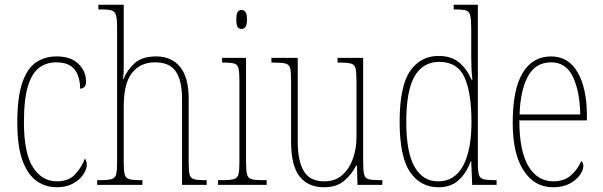

<svg xmlns="http://www.w3.org/2000/svg" viewBox="-20 -780 2542 810"><path d="M220 10Q172 10 134.5 -16.5Q97 -43 75 -102.5Q53 -162 53 -263Q53 -370 74 -431Q95 -492 132 -517Q169 -542 219 -542Q279 -542 311 -510.5Q343 -479 343 -436Q343 -420 335.5 -413Q328 -406 318 -406Q318 -457 294.5 -487Q271 -517 217 -517Q176 -517 145.5 -494.5Q115 -472 98 -417Q81 -362 81 -264Q81 -134 119 -74.5Q157 -15 220 -15Q270 -15 297.5 -45Q325 -75 338 -111Q346 -102 346 -84Q346 -66 331.5 -44Q317 -22 288.5 -6Q260 10 220 10Z M390 0V-20H404Q436 -20 451 -24.5Q466 -29 470 -44.5Q474 -60 474 -95V-663Q474 -698 470 -714Q466 -730 453.5 -735Q441 -740 414 -740H395V-760H502V-491Q502 -471 499 -446H501Q515 -483 547 -512.5Q579 -542 639 -542Q703 -542 739.5 -498Q776 -454 776 -363V-94Q776 -61 779.5 -45Q783 -29 797 -24.5Q811 -20 842 -20H852V0H748V-363Q748 -439 722 -478Q696 -517 634 -517Q572 -517 537 -472.5Q502 -428 502 -333V-95Q502 -60 506 -44.5Q510 -29 524.5 -24.5Q539 -20 571 -20H581V0Z M999 -658Q988 -658 982.5 -666Q977 -674 977 -698Q977 -721 982.5 -729.5Q988 -738 999 -738Q1009 -738 1015.5 -729.5Q1022 -721 1022 -698Q1022 -674 1015.5 -666Q1009 -658 999 -658ZM900 0V-20H920Q952 -20 967 -24.5Q982 -29 986 -44.5Q990 -60 990 -95V-437Q990 -473 986.5 -490Q983 -507 969.5 -511.5Q956 -516 926 -516H917V-536H1018V-95Q1018 -60 1022 -44.5Q1026 -29 1040.5 -24.5Q1055 -20 1087 -20H1105V0Z M1347 10Q1280 10 1244 -35.5Q1208 -81 1208 -184V-443Q1208 -477 1204 -492.5Q1200 -508 1184.5 -512Q1169 -516 1136 -516H1125V-536H1236V-182Q1236 -102 1261.5 -58.5Q1287 -15 1348 -15Q1394 -15 1424 -41.5Q1454 -68 1469 -110.5Q1484 -153 1484 -203V-431Q1484 -471 1480.5 -489Q1477 -507 1462 -511.5Q1447 -516 1412 -516H1404V-536H1512V-99Q1512 -62 1516 -45Q1520 -28 1535 -24Q1550 -20 1582 -20H1593V0H1488L1486 -81H1482Q1463 -43 1431 -16.5Q1399 10 1347 10Z M1830 10Q1754 10 1710 -54Q1666 -118 1666 -267Q1666 -416 1710 -480Q1754 -544 1830 -544Q1884 -544 1917 -516.5Q1950 -489 1969 -444H1973Q1970 -468 1969 -493.5Q1968 -519 1968 -544V-658Q1968 -697 1964 -714Q1960 -731 1947 -735.5Q1934 -740 1905 -740H1894V-760H1996V-88Q1996 -57 2000.5 -42.5Q2005 -28 2019.5 -24Q2034 -20 2064 -20H2075V0H1972L1968 -100H1966Q1948 -50 1915 -20Q1882 10 1830 10ZM1829 -15Q1898 -15 1933.5 -80.5Q1969 -146 1969 -265Q1969 -389 1939.5 -454Q1910 -519 1833 -519Q1765 -519 1729.5 -459Q1694 -399 1694 -265Q1694 -135 1730 -74.5Q1766 -14 1829 -15Z M2313 10Q2235 10 2189 -60.5Q2143 -131 2143 -262Q2143 -403 2185 -472.5Q2227 -542 2305 -542Q2378 -542 2417 -474.5Q2456 -407 2456 -291V-272H2171Q2171 -142 2209.5 -78.5Q2248 -15 2314 -15Q2361 -15 2389.5 -41Q2418 -67 2432 -100Q2441 -95 2441 -79Q2441 -63 2426.5 -42Q2412 -21 2383.5 -5.5Q2355 10 2313 10ZM2428 -297Q2426 -395 2397 -456Q2368 -517 2305 -517Q2239 -517 2207 -457.5Q2175 -398 2172 -297Z"/></svg>

Font: Noto Serif Thai Condensed Thin
Style: Regular
Weight: 100
Width: 3
Designer: Monotype Design Team
Foundry: Monotype Imaging Inc.
Version: Version 2.001; ttfautohint (v1.8.4.7-5d5b)